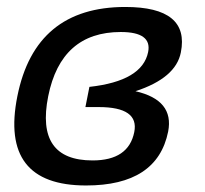

<svg xmlns="http://www.w3.org/2000/svg" viewBox="-20 -538 600 562"><path d="M251 -68.4Q356.4 -68.4 373 -151.4Q387.7 -224.6 269 -224.6H230L241.7 -283.7Q396.5 -300.8 413.6 -385.7Q425.3 -444.3 333.5 -444.3Q158.7 -444.3 121.1 -256.3Q83.5 -68.4 251 -68.4ZM30.8 -256.3Q83 -517.6 346.7 -517.6Q536.1 -517.6 509.3 -384.3Q494.6 -309.6 376.5 -271Q490.2 -245.1 472.2 -152.8Q440.4 4.9 231.9 4.9Q-21.5 4.9 30.8 -256.3Z"/></svg>

Font: Sansation
Style: Italic
Weight: 400
Designer: Bernd Montag
Version: Version 1.301